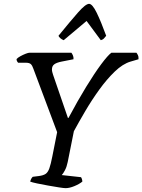

<svg xmlns="http://www.w3.org/2000/svg" viewBox="-20 -978 740 998"><path d="M321 0Q312 0 286.5 -4Q261 -8 230 -13.5Q199 -19 173 -24.5Q147 -30 137 -34Q139 -43 142.5 -49Q146 -55 150 -59L182 -63Q205 -66 217 -74Q229 -82 236.5 -103Q244 -124 252 -165L277 -291L153 -622Q148 -637 140.5 -644.5Q133 -652 113 -652H74Q72 -654 69 -659Q66 -664 66 -671Q72 -678 85.5 -685.5Q99 -693 113 -698.5Q127 -704 134 -704H351Q355 -699 359 -690Q363 -681 362 -670L301 -658Q275 -653 262.5 -644Q250 -635 250 -617Q250 -609 252 -602.5Q254 -596 256 -589L333 -365H336Q384 -455 427.5 -526Q471 -597 505.5 -643.5Q540 -690 559 -704H689Q692 -701 696.5 -692Q701 -683 700 -670L659 -658Q618 -646 576.5 -606Q535 -566 496 -512Q457 -458 423.5 -401Q390 -344 364 -296L332 -136Q327 -111 317.5 -93Q308 -75 301 -68L401 -57Q403 -55 405.5 -48Q408 -41 408 -34Q392 -21 366.5 -10.5Q341 0 321 0ZM311 -769Q301 -773 293.5 -779.5Q286 -786 284 -792Q345 -867 385 -912.5Q425 -958 443 -958Q460 -958 482.5 -912Q505 -866 532 -792Q527 -786 521 -779Q515 -772 504 -769L430 -869Z"/></svg>

Font: Texturina 72pt 72pt Medium
Style: Italic
Weight: 500
Italic angle: -11°
Designer: Guillermo Torres Carreño
Foundry: Omnibus-Type
Version: Version 1.002; ttfautohint (v1.8.3)